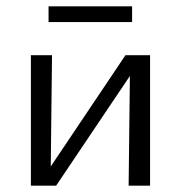

<svg xmlns="http://www.w3.org/2000/svg" viewBox="-20 -589 573 609"><path d="M392 -348 158 0H78V-414H145L141 -61L378 -414H456V0H388ZM134 -569H399V-519H134Z"/></svg>

Font: LXGW Bright TC
Style: Regular
Weight: 400
Designer: Christian Thalmann (Catharsis Fonts)
Foundry: LXGW / Christian Thalmann (Catharsis Fonts) / Fontworks Inc.
Version: Version 5.501